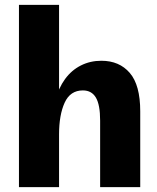

<svg xmlns="http://www.w3.org/2000/svg" viewBox="-20 -770 646 790"><path d="M58 -750H223V0H58ZM392 -274Q392 -339 374.5 -368.5Q357 -398 321 -398Q269 -398 246 -347.5Q223 -297 223 -217L209 -280L207 -356Q221 -408 247.5 -444.5Q274 -481 312.5 -500.5Q351 -520 397 -520Q471 -520 514 -470Q557 -420 557 -312V0H392Z"/></svg>

Font: Moderustic
Style: Bold
Weight: 700
Designer: Tural Alisoy
Foundry: TAFT Foundry
Version: Version 2.120